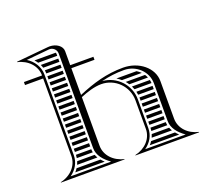

<svg xmlns="http://www.w3.org/2000/svg" viewBox="-107 -755 995 896"><g transform="rotate(-20 390.0 -307.5)"><path d="M561.2 -368H461.3C469 -363.3 476.2 -357.9 482.9 -352H581.3C575.4 -358.1 568.6 -363.5 561.2 -368ZM592.5 -338H496.6C501 -332.9 505 -327.6 508.6 -322H601.1C598.7 -327.6 595.9 -333 592.5 -338ZM605.6 -308H516.6C519.2 -302.8 521.4 -297.5 523.4 -292H607.9C607.6 -297.5 606.8 -302.8 605.6 -308ZM608 -202V-218H532V-202ZM608 -188H532V-172H608ZM608 -158H532V-142H608ZM608 -128H532V-112H608ZM608 -278H527.6C528.9 -272.8 530 -267.4 530.7 -262H608ZM608 -248H531.9C532 -246 532 -244 532 -242V-232H608ZM609.8 -82C608.7 -87.1 608.1 -92.5 608 -98H532C531.9 -92.5 531.4 -87.2 530.6 -82ZM613.9 -68H527.4C525.8 -62.5 523.8 -57.1 521.4 -52H621.9C618.7 -57.1 616 -62.5 613.9 -68ZM631.9 -38H513.6C509.9 -32.4 505.7 -27 501.1 -22H647.1C641.6 -27.2 636.5 -32.5 631.9 -38ZM239.8 -82C238.7 -87.1 238.1 -92.5 238 -98H162C161.9 -92.6 161.4 -87.2 160.5 -82ZM243.9 -68H157.3C155.6 -62.5 153.5 -57.1 151.1 -52H251.9C248.7 -57.1 246.1 -62.5 243.9 -68ZM262 -38H143.3C139.6 -32.3 135.4 -26.9 130.9 -22H277.2C271.7 -27.2 266.5 -32.5 262 -38ZM162 -202H238V-218H162ZM162 -188V-172H238V-188ZM162 -158V-142H238V-158ZM162 -128V-112H238V-128ZM162 -488V-472H238V-488ZM162 -458V-442H238V-458ZM162 -428V-412H238V-428ZM162 -398V-382H238V-398ZM162 -368V-352H238V-368ZM162 -338V-322H238V-338ZM162 -308V-292H238V-308ZM162 -278V-262H238V-278ZM162 -248V-232H238V-248ZM130.7 -578C135.4 -572.9 139.6 -567.6 143.3 -562H238V-570C238 -572.8 237.5 -575.5 236.5 -578ZM151.2 -548C153.7 -542.9 155.7 -537.5 157.4 -532H238V-548ZM160.6 -518C161.4 -512.8 161.9 -507.5 162 -502H238V-518ZM280 -485H395V-500H280V-570C280 -595.1 252.5 -615.5 218.6 -615.5C215.6 -615.5 213 -615.3 210 -615L52 -600V-598C102.9 -586.8 140 -547.8 140 -500H50V-485H140V-100C140 -52.2 102.9 -13.2 52 -2V0H368V-2C317.1 -13.2 280 -52.2 280 -100V-341.4C313 -355.1 350.7 -367.5 385.1 -367.5C454 -367.5 510 -311.3 510 -242V-100C510 -51 472 -13 422 -2V0H738V-2C688 -13 650 -51 650 -100V-287C650 -352.1 585.9 -405 507 -405C425 -405 355.7 -384.3 280 -352.3ZM248 -100C248 -63.8 272.8 -35.3 305.6 -12H104.4C133.5 -32.7 152 -63.9 152 -100V-500C152 -539.3 129.2 -572.9 97.9 -592.3L211.2 -603.1C212.4 -603.2 213.5 -603.2 214.7 -603.2C232.7 -603.2 248 -588.4 248 -570ZM394.8 -379.2C432.7 -388.5 466.9 -393 507 -393C568.3 -393 618 -345.5 618 -287V-100C618 -63.9 642.7 -35.3 675.5 -12H474.5C504.5 -33.4 522 -63.9 522 -100V-242C522 -314.5 465.9 -374 394.8 -379.2Z"/></g></svg>

Font: SortefaxS02
Style: Medium
Weight: 500
Designer: gluk
Foundry: gluk
Version: Version 0.261